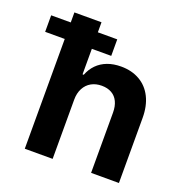

<svg xmlns="http://www.w3.org/2000/svg" viewBox="-172 -822 899 936"><g transform="rotate(20 277.5 -353.5)"><path d="M200.9 0H56.4V-707.2H197V-437.1H203.1Q215.3 -468.6 237.3 -491.1Q259.2 -513.5 290.5 -525.4Q321.8 -537.3 361.5 -537.3Q416.8 -537.3 458.3 -513.4Q499.8 -489.6 522.3 -444.5Q544.8 -399.4 544.8 -337.8V0H400.4V-312.4Q400.4 -345.3 389.2 -368.9Q378 -392.5 356.4 -404.8Q334.8 -417.1 304.6 -417.1Q274.1 -417.1 250.8 -404.1Q227.4 -391 214.2 -366.1Q200.9 -341.2 200.9 -307ZM-45.2 -655.2H297.6V-569.5H-45.2Z"/></g></svg>

Font: Pretendard Variable
Style: Regular
Weight: 400
Designer: Base glyphs from Inter by Rasmus Andersson; Hangul glyphs from Noto Sans CJK(Source Han Sans) by Jang Soo-young and Kang
Foundry: Kil Hyung-jin
Version: Version 1.100;FEAKit 1.0